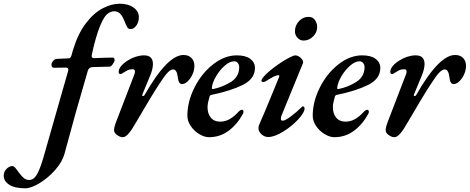

<svg xmlns="http://www.w3.org/2000/svg" viewBox="-218 -726 2537 1037"><path d="M-198 223Q-198 202 -183 186.5Q-168 171 -151 171Q-144 171 -136 180Q-128 189 -113 210Q-98 229 -87 237.5Q-76 246 -60 246Q-37 246 -20.5 219.5Q-4 193 15 130L150 -343Q151 -346 151 -351Q151 -361 136 -361L76 -360Q67 -360 63.5 -364Q60 -368 60 -376Q60 -386 68.5 -396.5Q77 -407 89 -408L154 -411Q164 -412 168 -427L176 -455Q202 -542 244.5 -598.5Q287 -655 335.5 -680.5Q384 -706 429 -706Q474 -706 503 -685.5Q532 -665 532 -633Q532 -607 518.5 -588Q505 -569 487 -569Q475 -569 469 -579.5Q463 -590 452 -617Q443 -640 430.5 -652.5Q418 -665 399 -665Q367 -665 344.5 -630Q322 -595 300 -520Q288 -479 281 -444Q277 -428 277 -425V-423Q277 -412 291 -412Q309 -412 343 -414L392 -415Q396 -415 398.5 -411.5Q401 -408 401 -402Q401 -394 391.5 -380Q382 -366 374 -366L290 -364Q274 -364 266.5 -359Q259 -354 256 -343Q190 -119 131 102Q119 148 80.5 191.5Q42 235 -4 263Q-50 291 -82 291Q-139 291 -168.5 271.5Q-198 252 -198 223Z M398 -23Q398 -39 410 -70L508 -325Q511 -333 511 -339Q511 -352 499 -352Q482 -352 471 -346.5Q460 -341 443 -330Q437 -326 433 -326Q424 -326 423 -336Q422 -352 436.5 -369.5Q451 -387 475 -401Q494 -413 516.5 -420Q539 -427 560 -427Q608 -427 608 -380Q608 -353 592 -315L551 -216Q550 -215 550 -212Q550 -207 555 -207Q560 -207 563 -213Q686 -429 773 -429Q801 -429 816.5 -412.5Q832 -396 832 -370Q832 -347 821.5 -324Q811 -301 795.5 -286.5Q780 -272 765 -272Q755 -272 749.5 -281.5Q744 -291 742 -311Q737 -351 717 -351Q703 -351 686 -332.5Q669 -314 644 -275Q627 -250 588 -185.5Q549 -121 518 -67Q495 -26 477.5 -5.5Q460 15 445 15Q431 15 414.5 3.5Q398 -8 398 -23Z M794 -101Q794 -177 832.5 -253.5Q871 -330 933 -378.5Q995 -427 1061 -427Q1109 -427 1134 -408Q1159 -389 1159 -359Q1159 -300 1093.5 -267.5Q1028 -235 926 -214Q917 -213 914 -205Q904 -172 903 -151Q902 -114 920 -91.5Q938 -69 971 -69Q999 -69 1023 -83Q1047 -97 1070 -122Q1080 -133 1088 -133Q1097 -133 1097 -123Q1097 -114 1094 -111Q1063 -54 1016.5 -19.5Q970 15 911 15Q886 15 858.5 -1.5Q831 -18 812.5 -45Q794 -72 794 -101ZM1074 -364Q1074 -376 1066.5 -385.5Q1059 -395 1047 -395Q1023 -395 996 -371.5Q969 -348 949 -314Q929 -280 926 -251V-249Q926 -245 933 -245Q986 -256 1030 -284Q1074 -312 1074 -364Z M1178 -33Q1178 -45 1182 -53Q1210 -115 1266 -253L1290 -312Q1292 -320 1286 -320Q1268 -320 1217 -287Q1210 -283 1206 -283Q1194 -283 1194 -290Q1194 -302 1223.5 -329.5Q1253 -357 1294 -384.5Q1335 -412 1367 -425Q1373 -427 1376 -427Q1393 -427 1408 -411.5Q1423 -396 1418 -384L1303 -103Q1299 -96 1299 -83Q1299 -79 1302 -76.5Q1305 -74 1308 -74Q1322 -74 1354 -98Q1386 -122 1413 -149Q1416 -152 1417 -152Q1421 -152 1424 -148.5Q1427 -145 1427 -141Q1427 -118 1392 -80.5Q1357 -43 1310.5 -14.5Q1264 14 1231 14Q1210 14 1194 -1Q1178 -16 1178 -33ZM1375 -557Q1375 -588 1396.5 -611.5Q1418 -635 1450 -635Q1470 -635 1482.5 -618.5Q1495 -602 1495 -580Q1495 -551 1473 -529Q1451 -507 1422 -507Q1402 -507 1388.5 -522Q1375 -537 1375 -557Z M1471 -101Q1471 -177 1509.5 -253.5Q1548 -330 1610 -378.5Q1672 -427 1738 -427Q1786 -427 1811 -408Q1836 -389 1836 -359Q1836 -300 1770.5 -267.5Q1705 -235 1603 -214Q1594 -213 1591 -205Q1581 -172 1580 -151Q1579 -114 1597 -91.5Q1615 -69 1648 -69Q1676 -69 1700 -83Q1724 -97 1747 -122Q1757 -133 1765 -133Q1774 -133 1774 -123Q1774 -114 1771 -111Q1740 -54 1693.5 -19.5Q1647 15 1588 15Q1563 15 1535.5 -1.5Q1508 -18 1489.5 -45Q1471 -72 1471 -101ZM1751 -364Q1751 -376 1743.5 -385.5Q1736 -395 1724 -395Q1700 -395 1673 -371.5Q1646 -348 1626 -314Q1606 -280 1603 -251V-249Q1603 -245 1610 -245Q1663 -256 1707 -284Q1751 -312 1751 -364Z M1865 -23Q1865 -39 1877 -70L1975 -325Q1978 -333 1978 -339Q1978 -352 1966 -352Q1949 -352 1938 -346.5Q1927 -341 1910 -330Q1904 -326 1900 -326Q1891 -326 1890 -336Q1889 -352 1903.5 -369.5Q1918 -387 1942 -401Q1961 -413 1983.5 -420Q2006 -427 2027 -427Q2075 -427 2075 -380Q2075 -353 2059 -315L2018 -216Q2017 -215 2017 -212Q2017 -207 2022 -207Q2027 -207 2030 -213Q2153 -429 2240 -429Q2268 -429 2283.5 -412.5Q2299 -396 2299 -370Q2299 -347 2288.5 -324Q2278 -301 2262.5 -286.5Q2247 -272 2232 -272Q2222 -272 2216.5 -281.5Q2211 -291 2209 -311Q2204 -351 2184 -351Q2170 -351 2153 -332.5Q2136 -314 2111 -275Q2094 -250 2055 -185.5Q2016 -121 1985 -67Q1962 -26 1944.5 -5.5Q1927 15 1912 15Q1898 15 1881.5 3.5Q1865 -8 1865 -23Z"/></svg>

Font: EB Garamond SemiBold
Style: Italic
Weight: 600
Italic angle: -17.2°
Designer: Georg Duffner and Octavio Pardo
Foundry: Georg Duffner
Version: Version 1.000